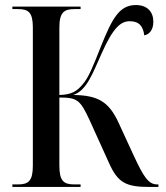

<svg xmlns="http://www.w3.org/2000/svg" viewBox="-20 -740 657 760"><path d="M29 0H299V-10H275C232 -10 215 -23 215 -85V-354C285 -354 297 -345 333 -268L411 -96C446 -17 478 0 571 0H607V-10H602C567 -10 548 -41 508 -127L449 -255C411 -337 368 -363 270 -364C324 -382 347 -451 383 -530C428 -631 458 -656 494 -656C532 -656 547 -634 551 -600C573 -604 587 -624 587 -654C587 -692 564 -720 518 -720C452 -720 424 -667 379 -555C349 -479 330 -431 307 -406C285 -379 263 -365 215 -364V-630C215 -691 233 -704 275 -704H299V-714H29V-704H51C92 -704 110 -692 110 -631V-84C110 -23 92 -10 51 -10H29Z"/></svg>

Font: Noto Serif Display Condensed Medium
Style: Regular
Weight: 500
Width: 3
Designer: Monotype Design Team
Foundry: Monotype Imaging Inc.
Version: Version 2.009